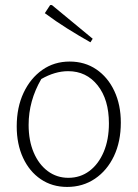

<svg xmlns="http://www.w3.org/2000/svg" viewBox="-20 -730 543 758"><path d="M245 8Q186 8 141 -22.5Q96 -53 71 -107Q46 -161 46 -231Q46 -306 73 -363.5Q100 -421 147 -454Q194 -487 255 -487Q315 -487 360.5 -456Q406 -425 431.5 -370.5Q457 -316 457 -246Q457 -171 430 -114Q403 -57 355 -24.5Q307 8 245 8ZM250 -28Q297 -28 333 -55Q369 -82 389.5 -130.5Q410 -179 410 -243Q410 -337 365.5 -393Q321 -449 249 -449Q197 -449 143 -418Q93 -332 93 -237Q93 -175 113 -128Q133 -81 168.5 -54.5Q204 -28 250 -28ZM337 -563Q291 -589 245.5 -617.5Q200 -646 157 -678L178 -710H185L346 -577Z"/></svg>

Font: Piazzolla ExtraLight
Style: Regular
Weight: 200
Designer: Juan Pablo del Peral
Foundry: Huerta Tipografica
Version: Version 1.330